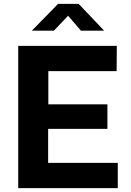

<svg xmlns="http://www.w3.org/2000/svg" viewBox="-20 -981 682 1001"><path d="M594 0V-132H231V-309H540V-437H232V-610H588L589 -742H75V0ZM523 -821 390 -961H283L146 -821H261L335 -899L402 -821Z"/></svg>

Font: Cheyenne Sans
Style: Bold
Weight: 700
Designer: The Public Sans project authors (U.S. Web Design System), Libre Franklin designed by Pablo Impallari and Rodrigo Fuenzal
Foundry: The Cheyenne Sans Project Authors
Version: Version 2.007